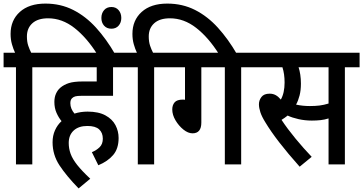

<svg xmlns="http://www.w3.org/2000/svg" viewBox="-20 -916 2024 1070"><path d="M69 -541H0V-622H64Q54 -643 46.5 -669.5Q39 -696 39 -727Q39 -803 90.5 -849.5Q142 -896 233 -896Q318 -896 388 -860.5Q458 -825 515.5 -761.5Q573 -698 621 -615H521Q463 -707 394.5 -760.5Q326 -814 248 -814Q191 -814 160.5 -786.5Q130 -759 130 -713Q130 -683 137.5 -661Q145 -639 154 -622H243V-541H160V0H69ZM545 -816Q545 -842 560 -859.5Q575 -877 601 -877Q626 -877 641 -859.5Q656 -842 656 -816Q656 -790 641 -773Q626 -756 601 -756Q575 -756 560 -773Q545 -790 545 -816Z M492 -68Q517 -78 535 -95.5Q553 -113 553 -143Q553 -176 532.5 -195Q512 -214 467 -214Q418 -214 390.5 -188.5Q363 -163 363 -119Q363 -88 373.5 -59Q384 -30 410 3Q436 36 483 80L418 134Q350 64 311.5 5.5Q273 -53 273 -123Q273 -160 286.5 -190Q300 -220 323 -241Q307 -260 295 -287Q283 -314 283 -348Q283 -374 292 -394Q301 -414 316 -427Q336 -444 364 -453Q392 -462 442 -462H519V-541H230V-622H692V-541H610V-382H433Q411 -382 400 -379Q389 -376 382 -369Q372 -360 372 -341Q372 -325 378 -310.5Q384 -296 395 -283Q430 -294 468 -294Q529 -294 567.5 -273Q606 -252 623.5 -218.5Q641 -185 641 -147Q641 -88 611 -52.5Q581 -17 528 5Z M748 -541H679V-622H743Q733 -643 725.5 -669.5Q718 -696 718 -727Q718 -803 769.5 -849.5Q821 -896 912 -896Q997 -896 1067 -860.5Q1137 -825 1194.5 -761.5Q1252 -698 1300 -615H1200Q1142 -707 1073.5 -760.5Q1005 -814 927 -814Q870 -814 839.5 -786.5Q809 -759 809 -713Q809 -683 816.5 -661Q824 -639 833 -622H922V-541H839V0H748Z M1102 -541V-233Q1102 -173 1053 -173Q1028 -173 1002 -194Q976 -215 958 -245.5Q940 -276 940 -306Q940 -330 953 -345.5Q966 -361 1000 -361L1011 -360V-541H909V-622H1406V-541H1324V0H1233V-541Z M1902 -541V0H1811V-256Q1789 -249 1766.5 -246.5Q1744 -244 1718 -244Q1680 -244 1644 -252Q1608 -260 1583 -272Q1567 -259 1549 -248Q1582 -198 1627 -143.5Q1672 -89 1717 -42L1650 13Q1584 -61 1536.5 -122.5Q1489 -184 1459 -234Q1439 -266 1431 -290.5Q1423 -315 1423 -335Q1423 -357 1437 -375.5Q1451 -394 1483 -394Q1502 -394 1517 -385.5Q1532 -377 1545 -361Q1566 -398 1566 -456Q1566 -504 1554 -541H1393V-622H1984V-541ZM1707 -325Q1737 -325 1761 -328Q1785 -331 1811 -339V-541H1644Q1650 -523 1653.5 -499.5Q1657 -476 1657 -450Q1657 -413 1649.5 -384Q1642 -355 1630 -333Q1648 -329 1667.5 -327Q1687 -325 1707 -325Z"/></svg>

Font: Noto Sans Condensed Medium
Style: Regular
Weight: 500
Width: 3
Designer: Monotype Design Team
Foundry: Monotype Imaging Inc.
Version: Version 2.013; ttfautohint (v1.8.4.7-5d5b)